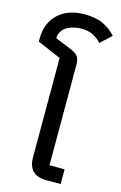

<svg xmlns="http://www.w3.org/2000/svg" viewBox="-148 -937 627 994"><g transform="rotate(15 165.0 -440.5)"><path d="M207 0Q158 0 134 -25Q110 -50 110 -95V-629L-16 -683V-701Q-16 -743 -2 -776Q12 -809 37 -832.5Q62 -856 97.5 -868.5Q133 -881 176 -881Q238 -881 278 -862Q318 -843 346 -811L288 -757Q272 -776 246 -790.5Q220 -805 181 -805Q136 -805 103 -785.5Q70 -766 66 -724L158 -686Q183 -675 193 -661Q203 -647 203 -618V-79H284V0Z"/></g></svg>

Font: IBM Plex Sans Thai Text
Style: Regular
Weight: 450
Designer: Mike Abbink, Paul van der Laan, Pieter van Rosmalen, Ben Mitchell, Mark Frömberg
Foundry: Bold Monday
Version: Version 1.1